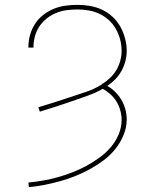

<svg xmlns="http://www.w3.org/2000/svg" viewBox="-20 -558 640 791"><path d="M99 213 97 194Q128 191 159 185.5Q190 180 220 171.5Q250 163 279.5 151.5Q309 140 336.5 125Q364 110 389.5 91.5Q415 73 435.5 49.5Q456 26 468.5 -3.5Q481 -33 481 -65Q481 -84 475.5 -103.5Q470 -123 460 -139.5Q450 -156 435 -169.5Q420 -183 403 -192Q373 -175 340.5 -163.5Q308 -152 275 -140.5Q242 -129 209.5 -118.5Q177 -108 144 -98L138 -116Q171 -126 204 -136.5Q237 -147 270 -158Q303 -169 336 -180Q369 -191 399 -210L401 -214Q401 -214 402 -213.5Q403 -213 403 -213Q420 -224 435 -238.5Q450 -253 460 -270.5Q470 -288 475.5 -308Q481 -328 481 -348Q481 -372 475 -395Q469 -418 457.5 -438.5Q446 -459 428.5 -475Q411 -491 390 -501Q369 -511 345.5 -515Q322 -519 299 -519Q276 -519 254 -516Q232 -513 211 -504.5Q190 -496 172.5 -482Q155 -468 142.5 -449.5Q130 -431 124 -409Q118 -387 118 -365Q118 -364 118 -363.5Q118 -363 118 -362H97Q97 -363 97 -363.5Q97 -364 97 -365Q97 -390 104 -414.5Q111 -439 124.5 -460Q138 -481 158 -496.5Q178 -512 201 -521.5Q224 -531 249 -534.5Q274 -538 299 -538Q325 -538 351 -533.5Q377 -529 400.5 -518Q424 -507 443.5 -489Q463 -471 475.5 -448.5Q488 -426 495 -400.5Q502 -375 502 -349Q502 -327 496.5 -306Q491 -285 480.5 -266Q470 -247 455 -231.5Q440 -216 422 -204Q440 -194 455 -179Q470 -164 480.5 -146Q491 -128 496.5 -107.5Q502 -87 502 -66Q502 -33 489 -1.5Q476 30 455 56Q434 82 407.5 102Q381 122 352 138Q323 154 292 166.5Q261 179 229 188Q197 197 164.5 203.5Q132 210 99 213Z"/></svg>

Font: Iosevka Curly Thin Extended
Style: Regular
Weight: 100
Width: 7
Monospace: yes
Designer: Belleve Invis
Foundry: Belleve Invis
Version: Version 11.1.0; ttfautohint (v1.8.3)